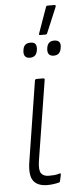

<svg xmlns="http://www.w3.org/2000/svg" viewBox="-57 -846 356 884"><g transform="rotate(-5 121.0 -403.5)"><path d="M126 8Q80 8 61 -18.5Q42 -45 52 -107L110 -475Q111 -483 118 -483H149Q157 -483 155 -475L96 -105Q90 -64 100.5 -49Q111 -34 137 -34Q149 -34 161.5 -35Q174 -36 185 -40Q193 -43 191 -33L185 -6Q184 0 180 1Q168 4 154 6Q140 8 126 8ZM153 -683Q145 -683 148 -690L190 -808Q192 -815 198 -815H231Q233 -815 234.5 -813Q236 -811 235 -807L185 -688Q183 -683 176 -683ZM97 -583Q82 -583 75 -591Q68 -599 69 -614L70 -622Q74 -652 104 -652Q121 -652 127 -644Q133 -636 132 -621L131 -614Q126 -583 97 -583ZM207 -583Q192 -583 185 -591Q178 -599 179 -614L180 -622Q185 -652 214 -652Q230 -652 237 -644Q244 -636 242 -621L241 -614Q236 -583 207 -583Z"/></g></svg>

Font: Sofia Sans Condensed Light
Style: Italic
Weight: 300
Italic angle: -9°
Version: Version 4.100